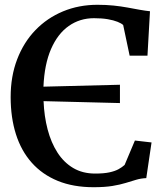

<svg xmlns="http://www.w3.org/2000/svg" viewBox="-20 -771 696 802"><path d="M371 11Q286 11 221.2 -15.5Q156.5 -42 112.5 -91.5Q68.5 -141 46.5 -210.5Q24.5 -280 24.5 -365.5Q24.5 -452.5 51.8 -523.5Q79 -594.5 128 -645.2Q177 -696 243.2 -723.5Q309.5 -751 387 -751Q423 -751 454.2 -747.8Q485.5 -744.5 512.8 -739.5Q540 -734.5 563.5 -730.2Q587 -726 606.5 -724L596 -538.5H521.5L494.5 -666.5Q487 -673.5 470.8 -680Q454.5 -686.5 430 -690.8Q405.5 -695 372.5 -695Q313.5 -695 267.2 -662.5Q221 -630 193.2 -566.2Q165.5 -502.5 161.5 -409L481 -417V-340.5L162 -348.5Q164.5 -285 179 -230Q193.5 -175 220 -133.8Q246.5 -92.5 285.8 -69.2Q325 -46 377.5 -46Q413.5 -46 436.8 -51Q460 -56 475 -64.2Q490 -72.5 500.5 -82L543.5 -184L613 -176L591 -27Q568.5 -26 548.5 -20Q528.5 -14 505 -6.8Q481.5 0.5 449.2 5.8Q417 11 371 11Z"/></svg>

Font: Merriweather 24pt SemiBold
Style: Regular
Weight: 600
Designer: Eben Sorkin
Foundry: Eben Sorkin
Version: Version 2.100